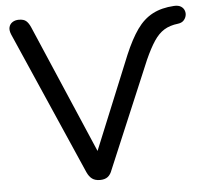

<svg xmlns="http://www.w3.org/2000/svg" viewBox="-52 -767 881 828"><g transform="rotate(-5 389.0 -353.0)"><path d="M348 7Q327 7 314 -2.5Q301 -12 292 -32L21 -651Q13 -670 16.5 -683.5Q20 -697 31.5 -704.5Q43 -712 59 -712Q80 -712 90.5 -703Q101 -694 109 -676L366 -77H331L513 -521Q541 -587 570 -628Q599 -669 638 -689.5Q677 -710 731 -713Q750 -714 761 -707Q772 -700 776 -688.5Q780 -677 777 -665.5Q774 -654 765.5 -645.5Q757 -637 741 -635Q706 -631 681.5 -616Q657 -601 637 -571Q617 -541 595 -492L401 -32Q394 -12 381.5 -2.5Q369 7 348 7Z"/></g></svg>

Font: Nunito Medium
Style: Regular
Weight: 500
Designer: Vernon Adams
Foundry: Vernon Adams
Version: Version 3.602